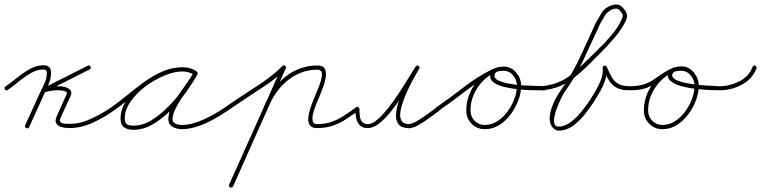

<svg xmlns="http://www.w3.org/2000/svg" viewBox="-30 -570 3441 868"><path d="M5 -163Q-2 -158 -8 -166Q-13 -173 -5 -179Q19 -196 47 -218.5Q75 -241 105 -258Q135 -275 166 -275Q201 -275 201 -241Q201 -212 187 -183Q173 -154 162 -128Q147 -95 132 -62Q117 -29 102 4Q102 4 102 4Q102 4 102 4Q98 13 89 9Q80 5 84 -4Q99 -37 114 -70Q129 -103 144 -136Q155 -160 168.5 -187.5Q182 -215 182 -241Q182 -256 166 -256Q138 -256 109.5 -239.5Q81 -223 54.5 -201Q28 -179 5 -163Q5 -163 5 -163Q5 -163 5 -163ZM367 -273Q375 -277 379 -269Q384 -260 375 -256Q324 -230 273 -204.5Q222 -179 170 -153Q162 -149 159 -158Q155 -168 163 -170Q181 -176 198.5 -178.5Q216 -181 234 -180Q234 -180 234 -180Q234 -180 234 -180Q246 -181 262 -177Q278 -173 287.5 -163.5Q297 -154 289 -136Q289 -136 289 -136Q289 -136 289 -136Q278 -112 267 -88Q256 -64 245 -40Q245 -40 245 -40Q245 -40 245 -40Q238 -25 243.5 -18.5Q249 -12 260.5 -11Q272 -10 283 -10Q333 -10 383 -33.5Q433 -57 473 -85Q473 -85 473 -85Q473 -85 473 -85Q480 -90 486 -82Q491 -75 483 -69Q441 -39 388.5 -15Q336 9 283 9Q265 9 248 4.5Q231 0 224 -12.5Q217 -25 228 -48Q228 -48 228 -48Q228 -48 228 -48Q239 -72 249.5 -96Q260 -120 271 -144Q271 -144 271 -144Q271 -144 271 -144Q275 -152 267 -156Q259 -160 248.5 -161Q238 -162 234 -162Q234 -162 234 -162Q234 -162 234 -162Q217 -162 201 -159.5Q185 -157 169 -152Q160 -150 157 -158Q154 -166 162 -170Q213 -195 264 -221Q315 -247 367 -273Q367 -273 367 -273Q367 -273 367 -273Z M483 -69Q476 -64 470 -72Q465 -79 473 -85Q509 -110 546.5 -141Q584 -172 623.5 -200.5Q663 -229 706 -247.5Q749 -266 796 -266Q812 -266 827.5 -262Q843 -258 857 -249Q864 -243 859 -236Q854 -228 846 -233Q822 -247 794 -247Q758 -247 713.5 -228.5Q669 -210 628 -179.5Q587 -149 560.5 -111Q534 -73 534 -34Q534 -14 544.5 -8Q555 -2 573 -2Q615 -2 655.5 -27Q696 -52 733 -90Q770 -128 799 -169Q828 -210 846 -243Q850 -251 859 -246Q867 -242 862 -233Q852 -214 833 -187.5Q814 -161 795 -132.5Q776 -104 763 -77.5Q750 -51 750 -32Q750 -16 764 -10.5Q778 -5 791 -5Q824 -5 859.5 -17.5Q895 -30 928.5 -48.5Q962 -67 988 -85Q988 -85 988 -85Q988 -85 988 -85Q995 -90 1001 -82Q1006 -75 998 -69Q971 -50 935.5 -30.5Q900 -11 863 1.5Q826 14 791 14Q770 14 750.5 3.5Q731 -7 731 -32Q731 -56 744 -83.5Q757 -111 776 -139Q795 -167 814 -193.5Q833 -220 846 -243Q850 -251 859 -246Q867 -242 862 -233Q843 -198 812.5 -155Q782 -112 743.5 -73Q705 -34 661.5 -8.5Q618 17 573 17Q547 17 531 5.5Q515 -6 515 -34Q515 -77 543 -118.5Q571 -160 614.5 -193Q658 -226 706 -246Q754 -266 794 -266Q828 -266 856 -249Q864 -245 858 -236Q853 -228 845 -233Q835 -241 822 -244Q809 -247 796 -247Q751 -247 710 -229Q669 -211 630 -182.5Q591 -154 554.5 -123.5Q518 -93 483 -69Q483 -69 483 -69Q483 -69 483 -69Z M998 -69Q991 -64 985 -72Q980 -79 988 -85Q1029 -114 1071.5 -141.5Q1114 -169 1156 -197Q1180 -214 1203 -232Q1226 -250 1246 -271Q1253 -278 1260 -271Q1266 -265 1260 -258Q1239 -236 1215.5 -217Q1192 -198 1166 -181Q1124 -153 1082 -125.5Q1040 -98 998 -69Q998 -69 998 -69Q998 -69 998 -69ZM1244 -268Q1248 -277 1257 -273Q1266 -269 1262 -261Q1202 -127 1142.5 6Q1083 139 1024 272Q1020 281 1011 277Q1002 273 1006 264Q1066 131 1125.5 -2Q1185 -135 1244 -268Q1244 -268 1244 -268Q1244 -268 1244 -268ZM1166 -68Q1157 -72 1160 -80Q1178 -125 1206.5 -165.5Q1235 -206 1275 -234Q1335 -274 1405 -274Q1431 -274 1438.5 -258.5Q1446 -243 1442.5 -220Q1439 -197 1430.5 -175Q1422 -153 1417 -141Q1414 -132 1404.5 -111Q1395 -90 1388 -66.5Q1381 -43 1383 -26Q1385 -9 1403 -9Q1441 -9 1470 -19.5Q1499 -30 1525 -47Q1551 -64 1580 -85Q1580 -85 1580 -85Q1580 -85 1580 -85Q1587 -90 1593 -82Q1598 -75 1590 -69Q1560 -48 1532.5 -30Q1505 -12 1474 -1.5Q1443 9 1403 9Q1380 9 1371 -3.5Q1362 -16 1363.5 -35.5Q1365 -55 1372 -77Q1379 -99 1387 -118Q1395 -137 1399 -148Q1402 -155 1409 -172Q1416 -189 1421.5 -208.5Q1427 -228 1424.5 -241.5Q1422 -255 1405 -255Q1341 -255 1286 -218Q1248 -192 1221 -154Q1194 -116 1178 -74Q1174 -65 1166 -68Z M1576 -77Q1576 -86 1585 -86Q1595 -86 1595 -77Q1595 -63 1596.5 -47Q1598 -31 1606.5 -20Q1615 -9 1633 -9Q1653 -9 1677 -30Q1701 -51 1726.5 -83.5Q1752 -116 1775.5 -152Q1799 -188 1818 -219.5Q1837 -251 1849 -269Q1854 -277 1862 -272Q1870 -267 1865 -259Q1861 -252 1849 -231.5Q1837 -211 1823 -183Q1809 -155 1797.5 -125.5Q1786 -96 1781 -70Q1776 -44 1783.5 -27.5Q1791 -11 1815 -9Q1815 -9 1815 -9Q1815 -9 1815 -9Q1833 -9 1857.5 -24Q1882 -39 1906 -56.5Q1930 -74 1945 -85Q1952 -90 1958 -82Q1963 -75 1955 -69Q1938 -57 1913.5 -38.5Q1889 -20 1862.5 -5Q1836 10 1815 10Q1815 10 1815 9Q1815 9 1815 9Q1783 8 1770.5 -10Q1758 -28 1760.5 -56Q1763 -84 1774 -116Q1785 -148 1800 -179Q1815 -210 1828.5 -234Q1842 -258 1849 -269Q1854 -277 1862 -272Q1870 -267 1865 -259Q1852 -239 1832 -205.5Q1812 -172 1787.5 -135Q1763 -98 1736.5 -65Q1710 -32 1683.5 -11.5Q1657 9 1633 9Q1608 9 1596 -4Q1584 -17 1580 -37Q1576 -57 1576 -77Q1576 -77 1576 -77Q1576 -77 1576 -77Z M1940 -72Q1935 -79 1943 -85Q2005 -128 2067.5 -176.5Q2130 -225 2198 -258Q2207 -262 2211 -253Q2215 -245 2206 -241Q2158 -219 2127.5 -171.5Q2097 -124 2097 -71Q2097 -43 2115.5 -24Q2134 -5 2162 -5Q2192 -5 2218.5 -22Q2245 -39 2265 -66.5Q2285 -94 2296 -124.5Q2307 -155 2307 -183Q2307 -207 2290 -228.5Q2273 -250 2247 -250Q2237 -250 2224 -248Q2211 -246 2207 -235Q2207 -235 2207 -235Q2207 -235 2207 -235Q2201 -218 2219.5 -208Q2238 -198 2269.5 -192Q2301 -186 2335 -184Q2369 -182 2395.5 -181.5Q2422 -181 2429 -180Q2429 -180 2429 -180Q2429 -180 2429 -180Q2439 -180 2439 -171Q2438 -161 2429 -161Q2417 -162 2387 -162Q2357 -162 2319.5 -165.5Q2282 -169 2249 -177Q2216 -185 2198 -200.5Q2180 -216 2189 -241Q2189 -241 2189 -241Q2189 -241 2189 -241Q2195 -259 2212.5 -264Q2230 -269 2247 -269Q2281 -269 2303.5 -242Q2326 -215 2326 -183Q2326 -151 2313.5 -117Q2301 -83 2278.5 -53Q2256 -23 2226.5 -4.5Q2197 14 2162 14Q2126 14 2102 -10.5Q2078 -35 2078 -71Q2078 -130 2111.5 -181.5Q2145 -233 2198 -258Q2207 -262 2211 -254Q2215 -245 2207 -241Q2139 -208 2077 -160Q2015 -112 1953 -69Q1946 -64 1940 -72Z M2421 -162Q2412 -161 2411 -170Q2410 -179 2419 -180Q2461 -185 2492.5 -197.5Q2524 -210 2551.5 -231.5Q2579 -253 2610 -284Q2637 -311 2671.5 -344Q2706 -377 2736.5 -413.5Q2767 -450 2782 -486Q2788 -499 2783.5 -507Q2779 -515 2771 -524Q2762 -533 2748.5 -530.5Q2735 -528 2723 -519Q2711 -510 2706 -502Q2700 -491 2693.5 -480.5Q2687 -470 2681 -459Q2681 -459 2681 -460Q2682 -460 2682 -460Q2646 -381 2609 -302Q2572 -223 2522 -153Q2518 -148 2509 -130Q2500 -112 2490.5 -88.5Q2481 -65 2476.5 -43Q2472 -21 2477.5 -8Q2483 5 2505 2Q2532 -3 2556.5 -23Q2581 -43 2601.5 -69Q2622 -95 2636 -116Q2649 -136 2663.5 -160.5Q2678 -185 2687.5 -211.5Q2697 -238 2695 -263Q2694 -271 2702 -273Q2710 -275 2713 -268Q2725 -240 2736 -220.5Q2747 -201 2766.5 -190.5Q2786 -180 2822 -180Q2831 -181 2831 -171Q2832 -162 2822 -162Q2782 -161 2759.5 -172.5Q2737 -184 2723 -206.5Q2709 -229 2695 -260Q2692 -268 2702 -270Q2713 -273 2713 -265Q2716 -238 2706.5 -209.5Q2697 -181 2681.5 -154Q2666 -127 2652 -106Q2636 -81 2614 -53.5Q2592 -26 2565.5 -5Q2539 16 2507 20Q2483 24 2469 7Q2455 -9 2455 -32.5Q2455 -56 2463.5 -81Q2472 -106 2484 -127.5Q2496 -149 2506 -163Q2556 -234 2592.5 -312Q2629 -390 2664 -468Q2664 -468 2665 -468Q2665 -469 2665 -469Q2671 -480 2677.5 -490.5Q2684 -501 2690 -512Q2698 -526 2715.5 -537Q2733 -548 2752.5 -549.5Q2772 -551 2785 -536Q2797 -523 2802.5 -510Q2808 -497 2800 -478Q2783 -441 2752 -404Q2721 -367 2686.5 -332.5Q2652 -298 2624 -270Q2591 -238 2561.5 -215.5Q2532 -193 2499 -179.5Q2466 -166 2421 -162Q2421 -162 2421 -162Q2421 -162 2421 -162Z M2821 -162Q2812 -161 2812 -171Q2811 -180 2821 -180Q2856 -181 2879 -188Q2902 -195 2919.5 -206.5Q2937 -218 2956 -231.5Q2975 -245 3001 -258Q3010 -262 3014 -253Q3018 -245 3009 -241Q2961 -219 2930.5 -171.5Q2900 -124 2900 -71Q2900 -43 2918.5 -24Q2937 -5 2965 -5Q2995 -5 3021.5 -22Q3048 -39 3068 -66.5Q3088 -94 3099 -124.5Q3110 -155 3110 -183Q3110 -207 3093 -228.5Q3076 -250 3050 -250Q3040 -250 3027 -248Q3014 -246 3010 -235Q3010 -235 3010 -235Q3010 -235 3010 -235Q3005 -221 3022.5 -211Q3040 -201 3069.5 -195Q3099 -189 3131 -186Q3163 -183 3188.5 -182Q3214 -181 3222 -180Q3232 -180 3232 -171Q3231 -161 3222 -162Q3210 -162 3181 -163Q3152 -164 3116.5 -168Q3081 -172 3050 -180.5Q3019 -189 3001.5 -204Q2984 -219 2992 -241Q2992 -241 2992 -241Q2992 -241 2992 -241Q2998 -259 3015.5 -264.5Q3033 -270 3050 -270Q3084 -270 3106.5 -242.5Q3129 -215 3129 -183Q3129 -151 3116.5 -117Q3104 -83 3081.5 -53Q3059 -23 3029.5 -4.5Q3000 14 2965 14Q2929 14 2905 -10.5Q2881 -35 2881 -71Q2881 -130 2914.5 -181.5Q2948 -233 3001 -258Q3010 -262 3014 -254Q3018 -245 3010 -241Q2982 -228 2962.5 -214Q2943 -200 2924.5 -188Q2906 -176 2882 -169Q2858 -162 2821 -162Q2821 -162 2821 -162Q2821 -162 2821 -162Z M3222 -162Q3212 -162 3213 -171Q3213 -181 3222 -180Q3267 -180 3311 -201.5Q3355 -223 3372 -267Q3372 -267 3372 -267Q3372 -267 3372 -267Q3376 -276 3384 -273Q3393 -269 3390 -261Q3370 -211 3321.5 -186Q3273 -161 3222 -162Q3222 -162 3222 -162Q3222 -162 3222 -162Z"/></svg>

Font: FRB American Cursive Guidelines Arrows Extralight
Style: Italic
Weight: 200
Italic angle: -25°
Version: Version 2.0;Modular Font Editor K font №1